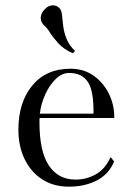

<svg xmlns="http://www.w3.org/2000/svg" viewBox="-20 -682 491 713"><path d="M235.4 11.2Q179.2 11.2 137.2 -15.6Q95.2 -42.5 71.8 -90.3Q48.3 -138.2 48.3 -200.2Q48.3 -302.2 99.9 -364.5Q151.4 -426.8 241.7 -426.8Q291.5 -426.8 328.4 -400.4Q365.2 -374 385.3 -332Q405.3 -290 404.3 -243.7H127Q126.5 -238.3 126.5 -228.5Q126.5 -119.6 161.4 -67.4Q196.3 -15.1 260.3 -15.1Q301.3 -15.1 335.9 -34.7Q370.6 -54.2 390.6 -98.6L403.8 -82.5Q384.8 -35.6 340.1 -12.2Q295.4 11.2 235.4 11.2ZM236.8 -411.1Q210.4 -411.1 187.3 -388.9Q164.1 -366.7 148.2 -331.8Q132.3 -296.9 127.9 -259.8H327.1Q328.6 -343.8 306.4 -377.4Q284.2 -411.1 236.8 -411.1ZM258.8 -492.7 250 -484.4Q216.3 -499.5 196.5 -521.2Q176.8 -543 164.6 -562.5Q152.3 -582 140.6 -590.8Q128.9 -605 131.8 -621.1Q134.8 -637.2 147 -648.4Q158.7 -661.1 174.3 -662.1Q189.9 -663.1 200.7 -651.9Q208.5 -644 210.2 -626.5Q211.9 -608.9 214.6 -586.2Q217.3 -563.5 226.6 -539.1Q235.8 -514.6 258.8 -492.7Z"/></svg>

Font: Bacasime Antique
Style: Regular
Weight: 400
Designer: The DocRepair Project, Claus Eggers Sørensen
Foundry: Google
Version: Version 2.000